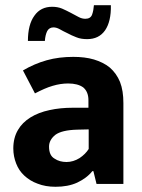

<svg xmlns="http://www.w3.org/2000/svg" viewBox="-20 -705 546 736"><path d="M114 -347 68 -435C97 -452 127 -465 159 -474C191 -483 225 -487 261 -487C290 -487 316 -484 340 -477C363 -470 384 -460 401 -446C418 -431 431 -413 440 -391C449 -368 453 -341 453 -310V0H350L338 -49H334C319 -30 299 -16 276 -5C252 6 224 11 193 11C167 11 144 7 124 -1C104 -8 87 -19 73 -32C59 -45 49 -60 42 -78C35 -96 31 -115 31 -136C31 -163 37 -187 49 -207C60 -226 76 -242 97 -255C118 -268 142 -277 170 -283C197 -289 227 -292 259 -292H319V-321C319 -343 312 -359 299 -370C285 -380 266 -385 241 -385C222 -385 202 -382 182 -376C161 -370 139 -360 114 -347ZM320 -134V-209L277 -208C236 -207 208 -200 192 -188C176 -175 168 -160 168 -143C168 -120 175 -105 189 -97C202 -88 218 -84 235 -84C252 -84 269 -89 285 -99C300 -109 312 -121 320 -134ZM152 -548H87C87 -589 95 -622 112 -645C128 -668 151 -679 180 -679C193 -679 206 -677 218 -672C229 -667 240 -662 251 -656C262 -650 272 -645 281 -640C290 -635 299 -633 307 -633C320 -633 329 -638 333 -649C337 -660 339 -672 340 -685H405C406 -643 398 -611 383 -589C367 -566 344 -555 314 -555C299 -555 285 -557 273 -562C260 -567 249 -572 238 -578C227 -583 218 -588 209 -593C200 -598 192 -600 185 -600C174 -600 166 -595 161 -586C156 -576 153 -563 152 -548Z"/></svg>

Font: Holmes&Hills Bold
Style: Bold
Weight: 500
Designer: Noopur Datye, Girish Dalvi, Yashodeep Gholap, Pallavi Karambelkar
Foundry: Ek Type
Version: ""